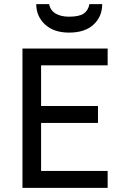

<svg xmlns="http://www.w3.org/2000/svg" viewBox="-20 -911 603 931"><path d="M88.9 0V-675.8H502V-594.2H179.2V-397H455.1V-314.9H179.2V-82H502V0ZM475.6 -891.1Q475.6 -830.6 433.6 -791.7Q391.6 -752.9 314.9 -752.9Q240.7 -752.9 198.2 -792.5Q155.8 -832 155.8 -891.1H217.8Q224.6 -859.9 250.2 -845Q275.9 -830.1 314 -830.1Q363.8 -830.1 385.7 -845Q407.7 -859.9 413.6 -891.1Z"/></svg>

Font: Lorenzo Sans
Style: Regular
Weight: 400
Foundry: Intel Corporation
Version: Version 1.00; ttfautohint (v1.5)